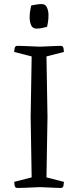

<svg xmlns="http://www.w3.org/2000/svg" viewBox="-20 -926 385 946"><path d="M136 -648 50 -670Q50 -675 52 -687.5Q54 -700 65 -700Q65 -700 73.5 -700Q82 -700 106 -699Q130 -698 177 -696Q224 -698 245.5 -699Q267 -700 273.5 -700Q280 -700 280 -700Q291 -700 293 -687.5Q295 -675 295 -670L209 -648L214 -350L209 -52L295 -30Q295 -25 293 -12.5Q291 0 280 0Q280 0 273.5 0Q267 0 245.5 -1Q224 -2 177 -4Q130 -2 106 -1Q82 0 73.5 0Q65 0 65 0Q54 0 52 -12.5Q50 -25 50 -30L136 -52L131 -350ZM185 -906Q204 -906 211.5 -889Q219 -872 219 -850Q219 -830 215.5 -812Q212 -794 212 -794Q212 -794 194 -789.5Q176 -785 161 -785Q140 -785 133 -802.5Q126 -820 126 -840Q126 -862 130 -880.5Q134 -899 134 -899Q134 -899 152.5 -902.5Q171 -906 185 -906Z"/></svg>

Font: Mate SC
Style: Regular
Weight: 400
Designer: Eduardo Rodriguez Tunni
Foundry: Eduardo Rodriguez Tunni
Version: Version 1.003; ttfautohint (v1.8.4.7-5d5b);gftools[0.9.24]